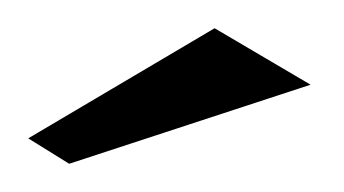

<svg xmlns="http://www.w3.org/2000/svg" viewBox="-28 -510 244 136"><path d="M192 -450 21 -394 -8 -412 124 -490Z"/></svg>

Font: Marck Script
Style: Regular
Weight: 400
Designer: Denis Masharov, Marck Fogel
Foundry: Denis Masharov
Version: Version 1.002